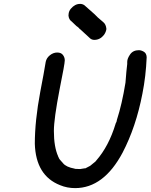

<svg xmlns="http://www.w3.org/2000/svg" viewBox="-20 -947 774 987"><path d="M366 20Q325 20 289 5Q164 -44 159 -208Q159 -326 187 -475Q206 -573 215 -629Q219 -649 236.5 -663Q254 -677 274 -677Q294 -677 303.5 -664.5Q313 -652 313 -637Q313 -619 287 -491Q257 -336 257 -274Q257 -192 279 -143Q279 -140 282 -137Q282 -131 304 -108Q320 -88 364 -80Q364 -79 366.5 -79Q369 -79 378 -78.5Q387 -78 392 -78Q396 -78 417 -82L416 -81Q418 -81 419.5 -82Q421 -83 432 -88.5Q443 -94 443.5 -94.5Q444 -95 471 -117L475 -122Q539 -195 574 -310Q574 -312 577 -317Q580 -322 581 -331Q607 -411 625 -522Q630 -588 634 -618V-629Q634 -646 649 -667.5Q664 -689 694 -689Q706 -689 719.5 -681Q733 -673 734 -653Q730 -555 712 -465Q679 -294 610 -162Q513 20 366 20ZM465 -742Q453 -742 444 -749Q418 -772 393 -796L388 -799V-801Q381 -806 375 -812H374L349 -836Q334 -846 332 -867Q332 -874 333 -878Q335 -891 344 -902Q365 -927 392 -927Q404 -927 414 -920L466 -874Q469 -870 482.5 -857.5Q496 -845 510.5 -833.5Q525 -822 527 -798Q525 -782 514 -767Q494 -742 465 -742Z"/></svg>

Font: Bad Comic
Style: Italic
Weight: 400
Italic angle: -11°
Designer: GGBotNet
Foundry: GGBotNet
Version: 0.95